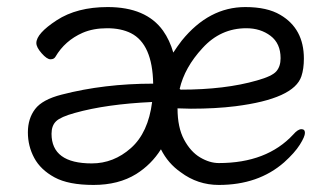

<svg xmlns="http://www.w3.org/2000/svg" viewBox="-20 -506 940 544"><path d="M126 -127Q126 -43 240 -43Q302 -43 351 -86.5Q400 -130 411 -217Q281 -211 192 -186Q152 -175 139 -162.5Q126 -150 126 -127ZM471 -357Q482 -374 495 -391Q572 -486 675 -486Q737 -486 774 -464Q841 -425 841 -340Q841 -311 834 -290Q813 -226 647 -205Q591 -198 521 -198L483 -199Q483 -145 501.5 -110.5Q520 -76 547 -60Q574 -44 600 -44Q736 -44 811 -125Q824 -140 834 -140Q844 -140 844 -129.5Q844 -119 829.5 -96Q815 -73 785 -46Q712 18 600 18Q540 18 492 -18Q456 -43 436 -83Q409 -40 366 -13Q316 18 245 18Q174 18 134.5 -3.5Q95 -25 77 -58.5Q59 -92 59 -131Q59 -170 79.5 -197Q100 -224 155 -238Q275 -269 414 -269Q412 -381 351 -412Q323 -426 283.5 -426Q244 -426 214 -413Q164 -391 137 -345Q133 -338 123 -338Q113 -338 98 -355Q83 -372 83 -384Q83 -411 140.5 -448.5Q198 -486 285 -486Q394 -486 442 -419Q461 -392 471 -357ZM489 -254Q490 -253 492 -252Q618 -252 708 -278Q751 -290 763 -304Q775 -318 775 -341Q775 -383 746.5 -404.5Q718 -426 678 -426Q605 -426 554 -370Q503 -315 489 -254Z"/></svg>

Font: ToneOZ-Pinyin-WenKai-Regular
Style: Regular
Weight: 400
Designer: Fontworks Inc.
Foundry: ToneOZ
Version: Version 0.240331